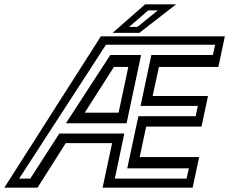

<svg xmlns="http://www.w3.org/2000/svg" viewBox="-72 -868 1074 888"><path d="M-52 0 394.5 -700H968L938 -558.5H663L634 -424H890L860 -282.5H604L574 -141.5H849L819 0H402.5L446.5 -206H232L101.5 0ZM16.5 -42H68L202.5 -250.5H503L459 -42H791L801.5 -89.5H516.5L568 -330.5H833L843 -378H578L628 -613.5H912.5L923 -661H418ZM233 -298 438 -613.5H580.5L513.5 -298ZM320 -347H476.5L521.5 -558.5H455ZM449 -716 599 -848H742.5L572.5 -716ZM525 -743.5H563.5L658 -820H613.5Z"/></svg>

Font: Tourney Expanded Medium
Style: Italic
Weight: 500
Width: 7
Italic angle: -12°
Designer: Tyler Finck
Foundry: Etcetera Type Co
Version: Version 1.010; ttfautohint (v1.8.3)